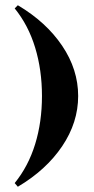

<svg xmlns="http://www.w3.org/2000/svg" viewBox="-20 -678 359 732"><path d="M278 -312Q278 -211 217 -120.5Q156 -30 48 34L36 20Q88 -44 114 -128.5Q140 -213 140 -312Q140 -411 114 -496.5Q88 -582 36 -646L48 -658Q156 -594 217 -503.5Q278 -413 278 -312Z"/></svg>

Font: Playfair Display SC
Style: Bold
Weight: 700
Designer: Claus Eggers Sørensen
Foundry: Claus Eggers Sørensen
Version: Version 1.200; ttfautohint (v1.6)